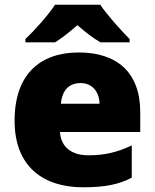

<svg xmlns="http://www.w3.org/2000/svg" viewBox="-20 -786 658 816"><path d="M406 -766H214C184 -720 126 -656 88 -620V-606H214C249 -628 274 -649 309 -679C344 -649 372 -626 407 -606H531V-620C497 -654 437 -720 406 -766ZM315 -563C152 -563 42 -472 42 -273C42 -76 166 10 333 10C429 10 487 -3 540 -31V-168C479 -139 425 -126 356 -126C278 -126 238 -167 235 -225H576V-310C576 -479 476 -563 315 -563ZM322 -433C374 -433 402 -394 403 -345H239C244 -406 277 -433 322 -433Z"/></svg>

Font: Noto Sans Kannada Black
Style: Regular
Weight: 900
Designer: Jelle Bosma - Monotype Design Team
Foundry: Monotype Imaging Inc.
Version: Version 2.005